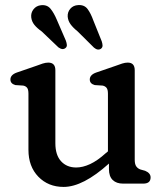

<svg xmlns="http://www.w3.org/2000/svg" viewBox="-20 -723 650 756"><path d="M92 -133V-354Q92 -370.5 86.8 -377.2Q81.5 -384 71.5 -386L40.5 -388Q21 -393.5 21 -410Q21 -428.5 46.5 -437.5L122 -463.5Q136.5 -469 148.2 -472.8Q160 -476.5 170 -476.5Q198 -476.5 198 -446.5V-159Q198 -112.5 220.5 -88Q243 -63.5 280 -63.5Q306 -63.5 335 -77Q364 -90.5 396.5 -120L405 -127V-354Q405 -370.5 399.5 -377.2Q394 -384 384 -386L353 -388Q333.5 -393.5 333.5 -410Q333.5 -428.5 359 -437.5L434.5 -463.5Q449.5 -469 461 -472.8Q472.5 -476.5 483 -476.5Q510.5 -476.5 510.5 -446.5V-93.5Q510.5 -76 516.8 -67.5Q523 -59 533.5 -55.5L551.5 -50.5Q573 -41.5 573 -24.5Q573 0 544 0H464.5Q438.5 0 423.8 -14.2Q409 -28.5 409 -57V-79Q307 13 230.5 13Q170 13 131 -27.2Q92 -67.5 92 -133ZM347.5 -642.5 380.5 -560.5Q383.5 -551.5 383.8 -544Q384 -536.5 378 -531.5Q365.5 -522.5 350 -535.5L285.5 -599.5Q267.5 -614 257.8 -627.5Q248 -641 246.5 -657.5Q245.5 -675.5 257 -688.8Q268.5 -702 288 -703Q312 -704.5 324.8 -687.5Q337.5 -670.5 347.5 -642.5ZM204 -644.5 239.5 -562.5Q242.5 -554 243.2 -546.5Q244 -539 238 -534Q226.5 -524.5 210 -536.5L144.5 -599Q126 -612 115.5 -625Q105 -638 103 -654.5Q101 -672.5 112 -686.5Q123 -700.5 141.5 -702.5Q165.5 -705 179 -688.5Q192.5 -672 204 -644.5Z"/></svg>

Font: Fraunces 9pt S100
Style: Regular
Weight: 400
Version: Version 1.000; ttfautohint (v1.8.3)